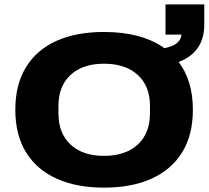

<svg xmlns="http://www.w3.org/2000/svg" viewBox="-20 -845 953 877"><path d="M455 12Q329 12 238.5 -29Q148 -70 99 -149Q50 -228 50 -344Q50 -459 99 -538.5Q148 -618 238.5 -658.5Q329 -699 455 -699Q627 -699 731 -625Q767 -632 787 -647.5Q807 -663 809 -687H736V-825H913V-733Q913 -606 796 -562Q861 -476 861 -344Q861 -228 812 -149Q763 -70 672.5 -29Q582 12 455 12ZM455 -133Q553 -133 609 -184.5Q665 -236 665 -327V-361Q665 -452 609 -503Q553 -554 455 -554Q358 -554 302.5 -503Q247 -452 247 -361V-327Q247 -236 302.5 -184.5Q358 -133 455 -133Z"/></svg>

Font: Archivo SemiExpanded ExtraBold
Style: Regular
Weight: 800
Width: 6
Designer: Hector Gatti
Foundry: Omnibus-Type
Version: Version 2.001; ttfautohint (v1.8.3)